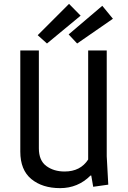

<svg xmlns="http://www.w3.org/2000/svg" viewBox="-20 -961 662 993"><path d="M532 -700V-153L540 -6L462 5L452 -53H448Q383 12 291 12Q199 12 142 -35Q85 -82 85 -177V-700H181V-194Q181 -131 219.5 -102.5Q258 -74 314 -74Q396 -74 436 -136V-700ZM337 -941 397 -880 223 -736 175 -779ZM509 -931 564 -864 379 -736 335 -783Z"/></svg>

Font: Magra
Style: Regular
Weight: 400
Designer: Viviana Monsalve
Foundry: Viviana Monsalve
Version: Version 1.001